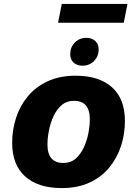

<svg xmlns="http://www.w3.org/2000/svg" viewBox="-20 -948 692 979"><path d="M42 -219Q42 -286 62 -347.5Q82 -409 122 -457Q162 -505 223 -533.5Q284 -562 365 -562Q486 -562 551.5 -502.5Q617 -443 617 -332Q617 -265 597 -203.5Q577 -142 537 -93.5Q497 -45 436.5 -17Q376 11 295 11Q174 11 108 -48.5Q42 -108 42 -219ZM222 -211Q222 -117 303 -117Q340 -117 365.5 -139Q391 -161 407 -195.5Q423 -230 430.5 -268.5Q438 -307 438 -340Q438 -434 357 -434Q320 -434 294.5 -412Q269 -390 253 -355.5Q237 -321 229.5 -282.5Q222 -244 222 -211ZM401 -613Q372 -613 355 -629Q338 -645 338 -672Q338 -707 361.5 -731Q385 -755 420 -755Q449 -755 466 -739Q483 -723 483 -696Q483 -661 459.5 -637Q436 -613 401 -613ZM295 -928H630L611 -832H276Z"/></svg>

Font: Kufam
Style: Bold Italic
Weight: 700
Italic angle: -11°
Designer: Artur Schmal
Foundry: Original Type
Version: Version 1.301; ttfautohint (v1.8.3)